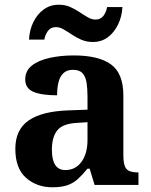

<svg xmlns="http://www.w3.org/2000/svg" viewBox="-20 -784 639 814"><path d="M202 10Q136 10 90.5 -30Q45 -70 45 -153Q45 -234 101 -273Q157 -312 269 -316L351 -319V-374Q351 -408 347 -433.5Q343 -459 330 -473.5Q317 -488 289 -488Q264 -488 249 -474Q234 -460 228 -435.5Q222 -411 222 -380Q155 -380 121 -395Q87 -410 87 -447Q87 -484 115 -506Q143 -528 190 -538.5Q237 -549 293 -549Q398 -549 450.5 -511Q503 -473 503 -379V-124Q503 -83 516 -68Q529 -53 563 -53H567V0H381L360 -69H351Q329 -42 309.5 -24.5Q290 -7 265 1.5Q240 10 202 10ZM257 -63Q300 -63 325.5 -98Q351 -133 351 -191V-266L306 -263Q246 -260 223 -231.5Q200 -203 200 -149Q200 -63 257 -63ZM374 -606Q347 -606 325 -615.5Q303 -625 284.5 -637.5Q266 -650 249.5 -659.5Q233 -669 217 -669Q195 -669 183 -652.5Q171 -636 168 -616H103Q105 -657 121.5 -690.5Q138 -724 165.5 -744Q193 -764 229 -764Q256 -764 277.5 -754.5Q299 -745 317.5 -732.5Q336 -720 352.5 -710.5Q369 -701 385 -701Q407 -701 419 -717.5Q431 -734 434 -754H499Q497 -714 480.5 -680Q464 -646 437 -626Q410 -606 374 -606Z"/></svg>

Font: Noto Serif Vithkuqi
Style: Bold
Weight: 700
Version: Version 1.005